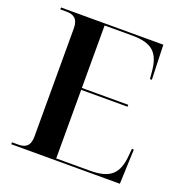

<svg xmlns="http://www.w3.org/2000/svg" viewBox="-128 -828 899 942"><g transform="rotate(20 321.0 -357.0)"><path d="M32 0H599L606 -181H596L593 -148C585 -46 544 -10 437 -10H263V-368H505V-378H263V-704H406C511 -704 551 -668 559 -567L562 -533H572L566 -714H32V-704H63C101 -704 126 -690 126 -638V-75C126 -23 101 -10 63 -10H32Z"/></g></svg>

Font: Noto Serif Display SemiBold
Style: Regular
Weight: 600
Designer: Monotype Design Team
Foundry: Monotype Imaging Inc.
Version: Version 2.009